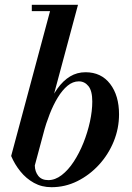

<svg xmlns="http://www.w3.org/2000/svg" viewBox="-20 -770 552 800"><path d="M194.5 10Q154 10 121.5 -8Q89 -26 65 -55.8Q41 -85.5 26.5 -120L188.5 -723.5H112.5V-750H305L125 -80.5Q125.5 -55 139.5 -37.2Q153.5 -19.5 181 -19.5Q210 -19.5 237.2 -40.5Q264.5 -61.5 287.5 -96.8Q310.5 -132 327.8 -175.2Q345 -218.5 354.8 -263.2Q364.5 -308 364.5 -347Q364.5 -391.5 348.5 -411.2Q332.5 -431 308.5 -431Q283.5 -431 261.5 -412.8Q239.5 -394.5 220.8 -363.8Q202 -333 187 -294.5Q172 -256 160.5 -215H137Q155.5 -273.5 175.5 -320.5Q195.5 -367.5 219.2 -400.8Q243 -434 272 -451.5Q301 -469 336.5 -469Q401.5 -469 438.8 -420.5Q476 -372 476 -293.5Q476 -235 453.8 -180.5Q431.5 -126 392.2 -83.2Q353 -40.5 302.2 -15.2Q251.5 10 194.5 10Z"/></svg>

Font: Bodoni Moda 9pt SemiBold
Style: Italic
Weight: 600
Italic angle: -13°
Designer: Owen Earl
Foundry: indestructible type
Version: Version 2.004